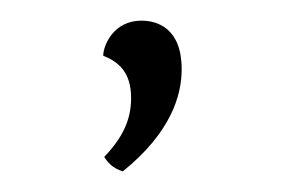

<svg xmlns="http://www.w3.org/2000/svg" viewBox="-20 -76 276 186"><path d="M99 90C146 52 156 16 156 -9C156 -49 132 -56 117 -56C90 -56 80 -32 80 -22C95 -16 107 -6 107 19C107 40 99 57 81 76C84 81 89 87 99 90Z"/></svg>

Font: Arima Koshi Thin
Style: Regular
Weight: 250
Designer: Joana Correia and Natanael Gama
Foundry: NDISCOVER
Version: Version 1.019;PS 001.019;hotconv 1.0.88;makeotf.lib2.5.64775